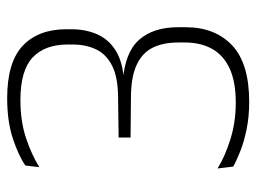

<svg xmlns="http://www.w3.org/2000/svg" viewBox="-108 -580 698 522"><g transform="rotate(-90 241.0 -319.0)"><path d="M225 9.5Q185 9.5 150.8 2.5Q116.5 -4.5 90.8 -14.8Q65 -25 49 -34L44 -76.5Q76 -56.5 122.8 -41.8Q169.5 -27 223 -27Q280 -27 316 -43.8Q352 -60.5 369.2 -91.5Q386.5 -122.5 386.5 -165.5V-183Q386.5 -225.5 371.8 -254Q357 -282.5 324 -297.2Q291 -312 236 -312L128 -313V-345.5L239 -347Q292 -347.5 323 -363Q354 -378.5 367.5 -406.2Q381 -434 381 -470.5V-483.5Q381 -546 345.8 -579.2Q310.5 -612.5 230 -612.5Q172 -612.5 126.5 -597.2Q81 -582 47.5 -561L52 -599Q78.5 -617.5 125.2 -633Q172 -648.5 235 -648.5Q333 -648.5 377.8 -606Q422.5 -563.5 422.5 -487.5V-474.5Q422.5 -434.5 408.5 -403.2Q394.5 -372 363.8 -353Q333 -334 282.5 -331L280 -328.5L281 -334Q359.5 -328.5 393.8 -289.8Q428 -251 428 -184V-163.5Q428 -83.5 378.8 -37Q329.5 9.5 225 9.5Z"/></g></svg>

Font: Anek Odia Medium ExtraLight
Style: Regular
Weight: 250
Version: Version 1.003